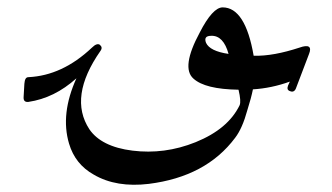

<svg xmlns="http://www.w3.org/2000/svg" viewBox="-20 -243 900 520"><path d="M599 -97C565 -102 545 -112 538 -127C533 -140 538 -146 552 -146C574 -147 590 -130 599 -97ZM629 42C608 85 569 118 510 142C453 165 396 172 339 165C282 158 243 138 222 107C184 49 194 -22 252 -105C257 -112 256 -117 250 -122C245 -125 238 -123 229 -114C175 -63 118 -37 57 -34C50 -34 47 -28 46 -16L44 19C43 30 48 34 57 33C104 26 147 5 187 -31C158 33 151 92 167 146C178 183 200 211 234 230C275 254 325 262 383 255C486 242 564 201 617 130C630 113 641 88 650 55C657 33 662 14 665 -1C698 -3 732 -10 765 -22L760 -11C757 -3 759 2 766 4C773 7 779 4 782 -5L817 -97C825 -117 816 -123 791 -114C745 -99 704 -91 667 -92C652 -179 624 -223 583 -223C565 -223 544 -200 521 -155C487 -92 481 -50 504 -30C525 -11 565 -1 626 0C631 21 632 35 629 42Z"/></svg>

Font: XITS Math
Style: Regular
Weight: 400
Designer: MicroPress Inc., with final additions and corrections provided by Coen Hoffman, Elsevier (retired)
Version: Version 1.108